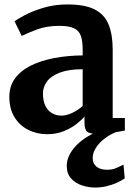

<svg xmlns="http://www.w3.org/2000/svg" viewBox="-20 -588 599 857"><path d="M190.2 11Q145 11 106.6 -8.1Q68.2 -27.1 45 -64.5Q21.7 -101.8 21.7 -156.3Q21.7 -203.6 47.2 -238.2Q72.6 -272.8 117.6 -295.2Q162.5 -317.5 221.8 -328.8Q281.1 -340.1 349 -340.7V-366.2Q349 -404.7 340.9 -427.9Q332.8 -451.2 310.3 -461.9Q287.8 -472.6 244.8 -472.6Q187 -472.6 143.9 -456Q100.8 -439.4 76.8 -427.7L45.2 -492.6Q57.1 -502.6 91.3 -520.7Q125.4 -538.7 174.8 -553.5Q224.2 -568.2 281.3 -568.2Q357.8 -568.2 401.7 -546.3Q445.6 -524.3 464.3 -479.6Q483 -434.9 483 -366V-61.4H537.3V-5.3Q525.9 -2.7 504.4 0.8Q482.9 4.3 458.6 7Q434.3 9.7 414.5 9.7Q380.6 9.7 368.8 -0.3Q357.1 -10.3 357.1 -41.1V-67.4Q344.6 -52.8 321 -34.2Q297.4 -15.7 264.4 -2.4Q231.5 11 190.2 11ZM255.1 -71.9Q276.6 -71.9 303.2 -84.5Q329.7 -97.1 349 -114.9V-279Q286.6 -278.9 247.3 -264Q208.1 -249.1 189.9 -224.7Q171.7 -200.2 171.7 -170.7Q171.7 -138 182.3 -116.1Q192.8 -94.2 211.7 -83Q230.5 -71.9 255.1 -71.9ZM404.3 249.1Q375.4 249.1 346.1 239.6Q316.8 230.2 297.4 208.7Q277.9 187.2 277.9 151.9Q277.9 130.3 287.7 108.4Q297.5 86.6 315.9 66.2Q334.3 45.8 360 28.5Q385.7 11.1 417.5 -1L451.9 -5L504.2 -1Q469.9 12.2 445.1 31.8Q420.4 51.5 407 73.6Q393.7 95.7 393.7 116.9Q393.7 141.8 410.5 155.7Q427.4 169.7 457.7 169.7Q480.8 169.7 497.3 162.7Q513.8 155.7 531.3 147L536.8 208.1Q522 218.6 501 228Q480 237.4 455.4 243.3Q430.7 249.1 404.3 249.1Z"/></svg>

Font: Merriweather Light
Style: Regular
Weight: 300
Version: Version 2.100